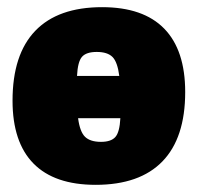

<svg xmlns="http://www.w3.org/2000/svg" viewBox="-20 -504 552 536"><path d="M497 -247Q497 -119 433.5 -53.5Q370 12 247 12Q132 12 73.5 -47.5Q15 -107 15 -223Q15 -352 78.5 -418Q142 -484 265 -484Q380 -484 438.5 -424Q497 -364 497 -247ZM195 -292H313Q308 -331 294 -345Q280 -359 250 -359Q221 -359 209 -345.5Q197 -332 195 -292ZM316 -174H198Q203 -136 217.5 -122Q232 -108 262 -108Q290 -108 302 -121.5Q314 -135 316 -174Z"/></svg>

Font: Luna Sans Black
Style: Regular
Weight: 900
Designer: Juan Pablo del Peral
Foundry: Huerta Tipografica
Version: Version 2.001; ttfautohint (v1.5)